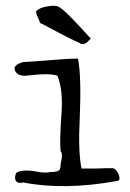

<svg xmlns="http://www.w3.org/2000/svg" viewBox="-20 -622 449 662"><path d="M269 -470Q260 -469 252 -475Q242 -479 216 -492Q190 -505 149 -527Q141 -532 133 -535.5Q125 -539 118 -543Q118 -546 107 -570Q104 -578 104 -583Q120 -599 159 -602Q177 -603 185 -597Q198 -589 216 -571Q234 -553 259 -526Q279 -504 293 -489L279 -475Q279 -475 276.5 -473.5Q274 -472 269 -470ZM383 2Q201 35 60 7Q39 13 33 -2Q30 -13 36 -26Q55 -39 103 -31Q121 -27 134 -27Q147 -27 155 -29Q182 -29 186 -38Q189 -44 189 -54Q189 -56 189.5 -59Q190 -62 191 -66Q197 -91 189 -101Q185 -136 192 -230Q198 -312 178 -361Q150 -370 89 -363Q84 -362 79.5 -362Q75 -362 71 -361Q41 -359 32 -378Q23 -397 57 -407Q58 -408 60 -408Q71 -408 185 -417Q221 -420 249 -420Q261 -356 255 -216Q249 -100 261 -41H314Q330 -42 343.5 -42Q357 -42 368 -42Q376 -42 383.5 -31Q391 -20 392 -9Q393 2 383 2Z"/></svg>

Font: New Tegomin
Style: Regular
Weight: 400
Designer: Kyosuke Nagai
Version: Version 1.000